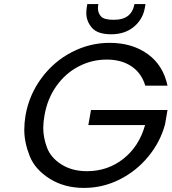

<svg xmlns="http://www.w3.org/2000/svg" viewBox="-20 -915 841 941"><path d="M690 -877Q680 -820 636 -783.5Q592 -747 525 -747Q458 -747 430.5 -779Q403 -811 403 -851Q403 -864 405 -878L408 -895H462Q460 -884 460 -875Q460 -851 475 -834.5Q490 -818 537 -818Q583 -818 607.5 -837.5Q632 -857 639 -895H693ZM692 -495Q674 -556 625 -589.5Q576 -623 503 -623Q430 -623 365.5 -589.5Q301 -556 256.5 -493.5Q212 -431 198 -349Q192 -316 192 -287Q192 -242 210 -192.5Q228 -143 280.5 -109.5Q333 -76 406 -76Q508 -76 585 -137Q662 -198 691 -302H413L426 -376H801L789 -306Q766 -220 707.5 -148.5Q649 -77 566.5 -35.5Q484 6 392 6Q295 6 223 -39.5Q151 -85 125 -151.5Q99 -218 99 -278Q99 -312 105 -349Q123 -451 183.5 -532.5Q244 -614 332 -659.5Q420 -705 517 -705Q628 -705 704 -650Q780 -595 801 -495Z"/></svg>

Font: Fz Poppins
Style: Italic
Weight: 400
Italic angle: -10°
Designer: Ninad Kale (Devanagari), Jonny Pinhorn (Latin)
Foundry: Indian Type Foundry
Version: Vit hóa bi Vntype.Com & FontZin.Com